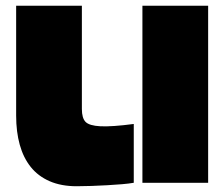

<svg xmlns="http://www.w3.org/2000/svg" viewBox="-20 -586 775 666"><path d="M444 -156V48Q427 51 403 53Q379 55 352 56.5Q325 58 297.5 59Q270 60 246 60Q192 60 152 42.5Q112 25 86.5 -7Q61 -39 48.5 -84Q36 -129 36 -185V-566H264V-208Q264 -176 277 -163Q290 -150 328 -148Q348 -147 377 -149Q406 -151 444 -156ZM702 48H474V-566H702Z"/></svg>

Font: ChangwonDangamAsac Bold
Style: Regular
Weight: 700
Designer: Choi Chi-young, Lee Youngbeen, Kim Jungjin, Yoon Jihee, Han Dohee
Foundry: YoonDesign Inc.
Version: Version 1.010;Build 20210623